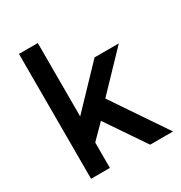

<svg xmlns="http://www.w3.org/2000/svg" viewBox="-174 -865 929 988"><g transform="rotate(-30 290.5 -371.0)"><path d="M193 0H81V-742H193V-306L409 -532H553L351 -321L568 0H432L274 -233L193 -151Z"/></g></svg>

Font: Myanmar Khyay
Style: Regular
Weight: 400
Designer: Danh Hong
Foundry: Google Inc.
Version: Version 1.10 March 4, 2015